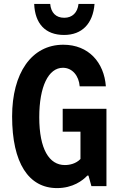

<svg xmlns="http://www.w3.org/2000/svg" viewBox="-20 -953 631 983"><path d="M308 -774C400 -774 456 -832 464 -933H382C377 -888 350 -862 309 -862C266 -862 241 -888 237 -933H155C159 -832 212 -774 308 -774ZM301 -396V-279H392V-139C369 -115 337 -108 312 -108C232 -108 181 -189 181 -353C181 -510 228 -606 302 -606C351 -606 384 -564 388 -511H522C513 -633 434 -724 304 -724C141 -724 42 -578 42 -357C42 -118 127 10 272 10C353 10 404 -29 427 -54H433L448 0H525V-396Z"/></svg>

Font: Kathrein 77 Bold Condensed
Style: Regular
Weight: 700
Width: 3
Designer: Lazydogs Typefoundry, based on Open Sans by Ascender Corporation
Foundry: Lazydogs Typefoundry
Version: Version 1.003;PS 001.003;hotconv 1.0.88;makeotf.lib2.5.64775